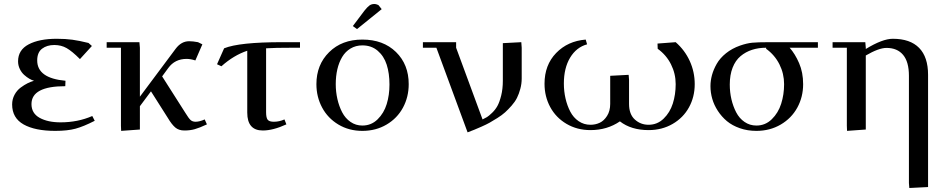

<svg xmlns="http://www.w3.org/2000/svg" viewBox="-20 -651 4758 965"><path d="M41 -126Q41 -152.3 53 -174.6Q64.9 -196.8 83.7 -210.7Q102.5 -224.6 118.9 -232.7Q135.3 -240.7 150.9 -245.1Q140.1 -248 127.4 -255.4Q114.7 -262.7 101.6 -274.4Q88.4 -286.1 79.6 -304.2Q70.8 -322.3 70.8 -342.8Q70.8 -399.9 124 -428Q177.2 -456.1 265.1 -456.1Q309.6 -456.1 343.5 -451.4Q377.4 -446.8 424.8 -435.1L441.9 -419.9L381.8 -354Q342.3 -393.6 314.9 -409.2Q287.6 -424.8 252.9 -424.8Q215.8 -424.8 191.4 -406.2Q167 -387.7 167 -347.2Q167 -257.8 309.1 -245.1L308.1 -217.8Q138.2 -217.8 138.2 -127.9Q138.2 -81.5 179.2 -58.8Q220.2 -36.1 284.2 -36.1Q371.1 -36.1 443.8 -67.9L456.1 -43.9Q399.9 -15.1 359.4 -4.2Q318.8 6.8 257.8 6.8Q156.2 6.8 98.6 -25.6Q41 -58.1 41 -126Z M516.1 -411.1V-439H680.7L683.1 -411.1V-165L862.8 -405.8Q891.1 -443.8 930.7 -443.8Q949.7 -443.8 975.1 -439L997.1 -428.2L961.9 -347.2Q937.5 -355 918 -355Q858.9 -355 825.7 -309.1L794.9 -267.1L912.1 -83Q928.2 -56.6 937.7 -47.9Q947.3 -39.1 962.9 -39.1Q982.9 -39.1 1008.8 -50.8L1020 -25.9Q982.4 -8.3 958.7 -1.7Q935.1 4.9 906.7 4.9Q878.4 4.9 860.6 -10.5Q842.8 -25.9 823.7 -58.1L738.8 -191.9L683.1 -117.2V0L588.9 6.8L587.9 -19V-411.1Z M1070.8 -328.1 1106.4 -408.2Q1182.1 -439 1397.5 -439H1487.8V-411.1H1453.6Q1358.4 -411.1 1317.4 -408.2V-86.9Q1317.4 -59.1 1325.4 -49.1Q1333.5 -39.1 1356.4 -39.1Q1383.8 -39.1 1409.7 -50.8L1419.4 -25.9Q1352.1 4.9 1300.8 4.9Q1222.7 4.9 1222.7 -85V-396Q1154.3 -373 1092.8 -317.9Z M1570.3 -228Q1570.3 -325.7 1634.3 -388.9Q1698.2 -452.1 1801.3 -452.1Q1906.2 -452.1 1970.2 -389.6Q2034.2 -327.1 2034.2 -228Q2034.2 -163.6 2005.4 -110.1Q1976.6 -56.6 1922.9 -24.9Q1869.1 6.8 1801.3 6.8Q1733.9 6.8 1680.7 -25.1Q1627.4 -57.1 1598.9 -110.6Q1570.3 -164.1 1570.3 -228ZM1667.5 -228Q1667.5 -189.5 1675.8 -153.1Q1684.1 -116.7 1699.7 -86.7Q1715.3 -56.6 1741.7 -38.3Q1768.1 -20 1801.3 -20Q1846.2 -20 1877.9 -51.3Q1909.7 -82.5 1923.6 -127.9Q1937.5 -173.3 1937.5 -226.1Q1937.5 -282.2 1923.6 -325.7Q1909.7 -369.1 1878.2 -396Q1846.7 -422.9 1801.3 -422.9Q1768.1 -422.9 1741.9 -407.2Q1715.8 -391.6 1699.7 -364.5Q1683.6 -337.4 1675.5 -302.7Q1667.5 -268.1 1667.5 -228ZM1753.4 -520 1811.5 -597.2Q1826.7 -616.2 1836.9 -623.5Q1847.2 -630.9 1861.3 -630.9Q1866.7 -630.9 1872.3 -629.2Q1877.9 -627.4 1880.9 -626L1883.3 -624L1898.4 -605L1774.4 -504.9Z M2105.5 -411.1V-439H2272.5V-411.1L2405.3 -50.8Q2418.5 -57.1 2427.5 -62.5Q2436.5 -67.9 2453.1 -83.7Q2469.7 -99.6 2480.2 -118.7Q2490.7 -137.7 2499 -170.9Q2507.3 -204.1 2507.3 -245.1V-434.1L2600.1 -439L2602.1 -411.1V-256.8Q2602.1 -230 2595.2 -204.6Q2588.4 -179.2 2578.4 -159.2Q2568.4 -139.2 2551.3 -119.9Q2534.2 -100.6 2518.6 -86.4Q2502.9 -72.3 2480 -57.9Q2457 -43.5 2440.9 -34.4Q2424.8 -25.4 2400.4 -14.6Q2376 -3.9 2363.5 1.2Q2351.1 6.3 2330.1 14.2L2173.3 -411.1Z M2716.8 -230Q2716.8 -324.2 2775.1 -384.5Q2833.5 -444.8 2923.8 -452.1L2930.7 -428.2Q2877 -413.6 2845.5 -361.3Q2814 -309.1 2814 -231Q2814 -192.4 2822.3 -156.2Q2830.6 -120.1 2846.2 -90.1Q2861.8 -60.1 2888.2 -42Q2914.6 -23.9 2947.8 -23.9Q2972.7 -23.9 2994.1 -33.9Q3015.6 -43.9 3031.2 -68.6Q3046.9 -93.3 3046.9 -128.9V-270L3139.6 -274.9L3141.6 -250V-128.9Q3141.6 -76.7 3170.7 -50.3Q3199.7 -23.9 3239.7 -23.9Q3283.7 -23.9 3315.4 -54.7Q3347.2 -85.4 3361.6 -130.6Q3376 -175.8 3376 -228Q3376 -280.8 3352.5 -327.6Q3329.1 -374.5 3285.6 -405.8L3284.7 -432.1L3376 -439Q3421.9 -398.9 3446.8 -344.2Q3471.7 -289.6 3471.7 -228Q3471.7 -164.1 3442.9 -111.6Q3414.1 -59.1 3360.6 -28.1Q3307.1 2.9 3239.7 2.9Q3152.3 2.9 3095.7 -41Q3031.7 2.9 2947.8 2.9Q2880.4 2.9 2827.1 -28.6Q2773.9 -60.1 2745.4 -113Q2716.8 -166 2716.8 -230Z M3550.8 -217.8Q3550.8 -245.1 3558.3 -273.2Q3565.9 -301.3 3582.3 -330.1Q3598.6 -358.9 3628.9 -383.3Q3659.2 -407.7 3699.7 -421.9Q3733.4 -433.6 3760.7 -436.3Q3788.1 -439 3846.7 -439H4090.8V-411.1H3948.7Q3976.1 -380.4 3996.3 -333.7Q4016.6 -287.1 4016.6 -228Q4016.6 -163.6 3987.3 -110.1Q3958 -56.6 3903.8 -24.9Q3849.6 6.8 3781.7 6.8Q3736.8 6.8 3698.5 -6.6Q3660.2 -20 3633.5 -42.2Q3606.9 -64.5 3587.9 -93.8Q3568.8 -123 3559.8 -154.5Q3550.8 -186 3550.8 -217.8ZM3647.9 -226.1Q3647.9 -187.5 3656.2 -151.9Q3664.6 -116.2 3680.2 -86.2Q3695.8 -56.2 3722.2 -38.1Q3748.5 -20 3781.7 -20Q3826.7 -20 3859.1 -51.8Q3891.6 -83.5 3906.2 -129.6Q3920.9 -175.8 3920.9 -228Q3920.9 -280.8 3897.5 -327.6Q3874 -374.5 3830.6 -405.8V-411.1Q3792 -411.1 3759.8 -400.6Q3727.5 -390.1 3701.9 -368.7Q3676.3 -347.2 3662.1 -310.8Q3647.9 -274.4 3647.9 -226.1Z M4164.6 -411.1V-439H4329.1L4331.5 -411.1V-404.8Q4415.5 -456.1 4467.3 -456.1Q4554.7 -456.1 4599.6 -410.2Q4644.5 -364.3 4644.5 -274.9V289.1L4550.3 293.9L4548.3 269V-270Q4548.3 -340.3 4519 -375.2Q4489.7 -410.2 4435.5 -410.2Q4397 -410.2 4331.5 -372.1V0L4237.3 6.8L4236.3 -19V-411.1Z"/></svg>

Font: Dehuti Alt
Style: Bold
Weight: 700
Version: Version 1.2